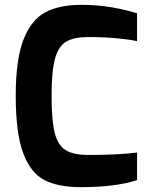

<svg xmlns="http://www.w3.org/2000/svg" viewBox="-20 -767 626 793"><path d="M45 -372Q45 -520 76.5 -602Q108 -684 166 -715.5Q224 -747 315 -747Q383 -747 443 -736.5Q503 -726 546 -712V-597Q516 -604 461 -609Q406 -614 346 -614Q286 -614 254 -595.5Q222 -577 207.5 -525.5Q193 -474 193 -371Q193 -269 206 -218Q219 -167 251 -147Q283 -127 346 -127Q468 -127 546 -137V-23Q457 6 313 6Q220 6 163 -23.5Q106 -53 75.5 -135.5Q45 -218 45 -372Z"/></svg>

Font: Exo
Style: Bold
Weight: 700
Designer: Natanael Gama
Foundry: Natanael Gama
Version: Version 1.500; ttfautohint (v1.6)